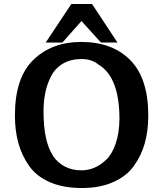

<svg xmlns="http://www.w3.org/2000/svg" viewBox="-20 -926 832 966"><path d="M210 -712 339 -906H443L571 -712H488L390 -820Q384 -813 348 -773Q312 -733 294 -712ZM55 -345Q55 -535 148 -625Q241 -715 389 -715Q545 -715 635.5 -623.5Q726 -532 726 -344Q726 -268 708.5 -205.5Q691 -143 653.5 -91Q616 -39 549 -9.5Q482 20 391 20Q298 20 230.5 -9.5Q163 -39 126 -92Q89 -145 72 -207.5Q55 -270 55 -345ZM199 -365Q199 -214 247 -142H246Q298 -69 390 -69Q423 -69 454.5 -82Q486 -95 515 -123Q544 -151 562 -203.5Q580 -256 581 -327Q581 -535 479 -599V-598Q445 -629 390 -629Q336 -629 297 -606Q258 -583 237.5 -543.5Q217 -504 208 -460Q199 -416 199 -365Z"/></svg>

Font: Coval
Style: ExtraBold
Weight: 800
Foundry: Context Ltd
Version: Version 001.000